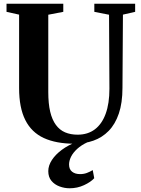

<svg xmlns="http://www.w3.org/2000/svg" viewBox="-20 -763 754 1030"><path d="M380.5 8Q281.5 8 215.2 -22.5Q149 -53 115.8 -119Q82.5 -185 82.5 -290V-684.5L15 -699.5V-743H319.5V-699.5L239 -684V-269Q239 -207.5 249.2 -164Q259.5 -120.5 279.8 -93Q300 -65.5 329.2 -53Q358.5 -40.5 396.5 -40.5Q451 -40.5 489 -69.2Q527 -98 547 -153Q567 -208 567 -287L565 -684L486 -699.5V-743H705V-699.5L639.5 -684.5L637 -292Q637 -211 617.5 -153.8Q598 -96.5 563 -60.8Q528 -25 481.2 -8.5Q434.5 8 380.5 8ZM353.5 247Q326 247 299.5 237.2Q273 227.5 256 207.2Q239 187 239 155Q239 125 258.5 95.2Q278 65.5 312 40.5Q346 15.5 389 -1L414 -5L451.5 -1Q416.5 15 394 35.8Q371.5 56.5 361 78Q350.5 99.5 350.5 119.5Q350.5 145.5 366.8 158.2Q383 171 409.5 171Q429.5 171 446 164.8Q462.5 158.5 477.5 149.5L485.5 193Q467 213.5 431 230.2Q395 247 353.5 247Z"/></svg>

Font: Merriweather 72pt
Style: Bold
Weight: 700
Version: Version 2.100